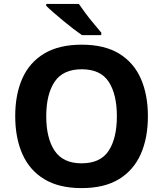

<svg xmlns="http://www.w3.org/2000/svg" viewBox="-20 -954 836 984"><path d="M738 -358Q738 -247 701.5 -164.5Q665 -82 590 -36Q515 10 398 10Q282 10 206.5 -36Q131 -82 94.5 -165Q58 -248 58 -359Q58 -470 94.5 -552Q131 -634 206.5 -679.5Q282 -725 399 -725Q515 -725 590 -679.5Q665 -634 701.5 -551.5Q738 -469 738 -358ZM217 -358Q217 -246 260 -181.5Q303 -117 398 -117Q495 -117 537 -181.5Q579 -246 579 -358Q579 -471 537 -535Q495 -599 399 -599Q303 -599 260 -535Q217 -471 217 -358ZM384 -934Q399 -912 419.5 -884.5Q440 -857 461.5 -831.5Q483 -806 499 -787V-774H400Q381 -787 355.5 -806.5Q330 -826 303.5 -848Q277 -870 254 -890Q231 -910 217 -924V-934Z"/></svg>

Font: Noto Sans Tamil
Style: Bold
Weight: 700
Designer: Jelle Bosma - Monotype Design Team
Foundry: Monotype Imaging Inc.
Version: Version 2.004; ttfautohint (v1.8.4.7-5d5b)